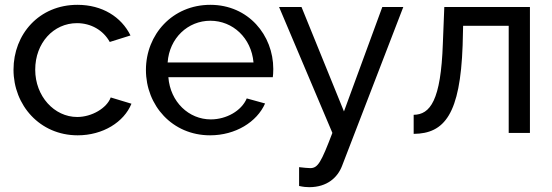

<svg xmlns="http://www.w3.org/2000/svg" viewBox="-20 -551 2288 796"><path d="M302 10C407 10 494 -45 525 -121L439 -147C423 -103 361 -66 300 -66C205 -66 126 -152 126 -262C126 -373 202 -455 299 -455C357 -455 408 -426 435 -377L521 -404C483 -481 404 -531 301 -531C142 -531 36 -409 36 -262C36 -115 145 10 302 10Z M851 10C956 10 1045 -45 1079 -122L1003 -143C981 -91 918 -56 854 -56C763 -56 686 -128 678 -231H1111C1112 -237 1113 -251 1113 -265C1113 -405 1010 -531 852 -531C695 -531 585 -408 585 -261C585 -114 694 10 851 10ZM675 -292C682 -393 759 -465 852 -465C945 -465 1022 -394 1031 -292Z M1220 142V220C1238 224 1250 225 1262 225C1337 225 1380 184 1398 137L1652 -522H1565L1406 -89L1230 -522H1137L1358 0C1311 123 1298 146 1266 146C1257 146 1237 144 1220 142Z M1695 4C1823 3 1888 -78 1898 -363L1900 -444H2089V0H2177V-522H1822L1816 -371C1808 -133 1763 -76 1695 -75Z"/></svg>

Font: FIGSv2-sans-serif Medium
Style: Regular
Weight: 500
Designer: Matt McInerney, Pablo Impallari, Rodrigo Fuenzalida,Mirko Velimirovic
Foundry: Matt McInerney, Pablo Impallari, Rodrigo Fuenzalida
Version: Version 4.021;hotconv 1.0.109;makeotfexe 2.5.65596